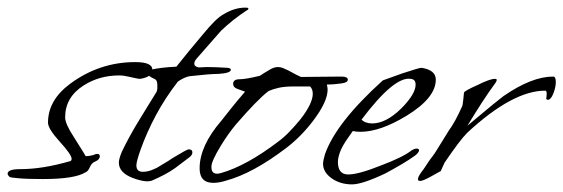

<svg xmlns="http://www.w3.org/2000/svg" viewBox="-38 -479 1479 504"><path d="M75 -9Q33 -9 11.5 -11Q-10 -13 -12 -14Q-18 -19 -18 -23Q-18 -35 15 -35Q74 -35 146 -56Q150 -57 150 -62Q150 -73 119 -107Q88 -141 88 -157Q88 -216 146 -259Q223 -316 317 -316Q362 -316 362 -296Q362 -277 330 -272Q326 -272 319 -273.5Q312 -275 303 -277Q287 -281 275 -281Q223 -281 182 -255Q133 -224 133 -171Q133 -154 156 -119Q163 -108 168.5 -99Q174 -90 178 -84Q186 -71 187 -69Q195 -69 207 -72Q213 -75 217 -75Q224 -75 224 -69Q224 -60 212 -55Q203 -52 198 -40.5Q193 -29 187 -27Q159 -9 75 -9Z M349 -3Q334 -3 310 -12Q274 -26 274 -52Q274 -62 282 -81Q290 -98 302.5 -121Q315 -144 333 -173L373 -238Q375 -243 375 -247.5Q375 -252 375 -256Q375 -268 369 -271Q347 -281 347 -289Q347 -293 358 -296Q371 -299 387.5 -301Q404 -303 425 -304Q460 -348 494 -388Q529 -431 548 -441Q577 -459 606 -459Q614 -459 614 -457Q614 -453 610 -452Q572 -427 542 -398L478 -325Q472 -318 472 -312Q472 -304 484 -302Q489 -302 494 -302.5Q499 -303 505 -303Q516 -303 530 -302.5Q544 -302 559 -301Q568 -300 568 -296Q568 -287 535 -285Q513 -285 460 -279Q447 -277 429 -265Q395 -221 371 -176Q347 -131 331 -86Q320 -55 320 -45Q320 -28 337 -28Q351 -28 366 -35Q372 -37 383 -44Q389 -48 397 -52.5Q405 -57 415 -64Q453 -87 457 -87Q467 -87 467 -79Q467 -72 459 -66L422 -38Q408 -28 392.5 -20Q377 -12 361 -5Q355 -3 349 -3Z M522 1Q486 1 486 -37Q486 -96 543 -162Q554 -176 569.5 -195.5Q585 -215 605 -238Q607 -238 587 -245Q574 -249 574 -259Q574 -271 591 -271Q607 -271 644 -280Q650 -284 656.5 -288Q663 -292 670 -296Q681 -303 692 -303Q698 -303 704.5 -300.5Q711 -298 719 -294Q730 -288 738.5 -283.5Q747 -279 752 -277L858 -278Q875 -278 875 -270Q875 -262 858 -260Q837 -257 820 -257Q821 -253 821.5 -249.5Q822 -246 822 -244Q822 -212 784 -162Q753 -121 714 -91Q626 -24 556 -5Q537 1 522 1ZM532 -23Q534 -23 536.5 -23.5Q539 -24 543 -25Q609 -44 692 -107Q707 -118 721.5 -133Q736 -148 750 -165Q783 -207 783 -233Q783 -245 776 -252H731Q709 -252 693.5 -248.5Q678 -245 667 -240Q638 -218 581 -152Q561 -128 542 -97Q517 -56 517 -42V-40Q517 -23 532 -23Z M886 5Q855 5 832.5 -11Q810 -27 810 -49Q810 -57 815 -74Q844 -157 967 -268L1017 -286Q1065 -302 1069 -301Q1106 -295 1106 -270Q1106 -222 1029 -175Q960 -133 908 -133Q903 -133 898 -133.5Q893 -134 888 -135Q878 -121 870 -109Q862 -97 857 -86Q849 -67 849 -54Q849 -21 876 -21Q903 -21 963 -45Q1021 -67 1042 -84Q1050 -89 1056 -89Q1062 -89 1062 -84Q1061 -78 1052 -71Q1037 -60 1017.5 -48.5Q998 -37 974 -24Q913 5 886 5ZM939 -155Q975 -155 1015 -194Q1053 -232 1053 -257Q1053 -271 1040 -272Q997 -279 911 -165Q921 -155 939 -155Z M1065 -4Q1059 -4 1059 -9L1061 -16Q1063 -20 1066.5 -25Q1070 -30 1074 -35L1090 -59Q1093 -63 1098 -69.5Q1103 -76 1109 -86L1140 -136Q1157 -159 1176 -202Q1177 -208 1178 -216.5Q1179 -225 1180 -236Q1182 -241 1216 -256Q1248 -272 1261 -272Q1266 -272 1266 -269Q1266 -267 1263 -262Q1246 -239 1227.5 -210.5Q1209 -182 1189 -149L1255 -204Q1267 -214 1274.5 -219.5Q1282 -225 1284 -227Q1358 -278 1414 -278Q1421 -278 1421 -264Q1421 -250 1414.5 -233.5Q1408 -217 1400 -217Q1398 -217 1396 -219V-221Q1396 -223 1396.5 -225Q1397 -227 1397 -231V-234Q1397 -241 1393 -241Q1308 -241 1189 -131Q1178 -120 1163 -100Q1148 -80 1129 -52L1119 -30L1092 -15Q1072 -4 1065 -4Z"/></svg>

Font: Whisper
Style: Regular
Weight: 400
Designer: Robert E. Leuschke
Foundry: Robert E. Leuschke
Version: Version 1.010; ttfautohint (v1.8.4.7-5d5b)